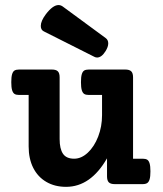

<svg xmlns="http://www.w3.org/2000/svg" viewBox="-20 -725 640 756"><path d="M503.9 -420.4V-100.1H541.5Q553.2 -100.1 559.6 -96.2Q565.9 -92.3 569.1 -81.5Q572.3 -70.8 572.3 -50.3Q572.3 -29.8 569.1 -19Q565.9 -8.3 559.6 -4.2Q553.2 0 541.5 0H432.1Q415.5 0 408.4 -7.1Q401.4 -14.2 401.4 -30.8V-101.6Q336.9 10.7 240.2 10.7Q195.8 10.7 162.4 -8.8Q128.9 -28.3 110.8 -64.2Q92.8 -100.1 92.8 -148.4V-351.1H55.2Q43.5 -351.1 37.1 -355.2Q30.8 -359.4 27.6 -370.1Q24.4 -380.9 24.4 -401.4Q24.4 -421.9 27.6 -432.6Q30.8 -443.4 37.1 -447.3Q43.5 -451.2 55.2 -451.2H184.1Q200.7 -451.2 207.8 -444.1Q214.8 -437 214.8 -420.4V-177.2Q214.8 -139.2 228 -119.6Q241.2 -100.1 272 -100.1Q300.3 -100.1 325.7 -123.8Q351.1 -147.5 366.5 -187Q381.8 -226.6 381.8 -271.5V-351.1H329.6Q317.9 -351.1 311.5 -355.2Q305.2 -359.4 302 -370.1Q298.8 -380.9 298.8 -401.4Q298.8 -421.9 302 -432.6Q305.2 -443.4 311.5 -447.3Q317.9 -451.2 329.6 -451.2H473.1Q489.7 -451.2 496.8 -444.1Q503.9 -437 503.9 -420.4ZM406.2 -554.2Q406.2 -540.5 395.5 -523.4Q379.9 -498.5 362.3 -498.5Q356.4 -498.5 351.1 -501.5L152.3 -601.6Q140.6 -607.4 140.6 -623Q140.6 -642.1 160.2 -668.5Q188 -705.1 210.4 -705.1Q218.8 -705.1 226.6 -699.7L396 -575.2Q406.2 -567.9 406.2 -554.2Z"/></svg>

Font: Courier Prime
Style: Bold
Weight: 700
Designer: Alan Dague-Greene, Quote-Unquote Apps
Foundry: Quote-Unquote Apps
Version: Version 3.018